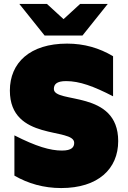

<svg xmlns="http://www.w3.org/2000/svg" viewBox="-20 -937 649 973"><path d="M290 16C477 16 579 -81 579 -222C579 -484 253 -410 253 -486C253 -509 266 -526 315 -526C383 -526 454 -500 553 -449V-652C483 -694 406 -716 320 -716C132 -716 30 -619 30 -478C30 -219 356 -293 356 -213C356 -192 344 -174 294 -174C234 -174 163 -195 53 -251V-47C122 -7 201 16 290 16ZM206 -757H398L526 -917H386L302 -840L218 -917H78Z"/></svg>

Font: Chess Sans Black
Style: Regular
Weight: 900
Designer: Wolf Bōese
Foundry: Wolf Bōese
Version: Version 7.223;Glyphs 3.3 (3306)